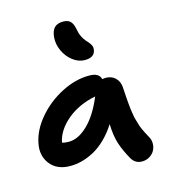

<svg xmlns="http://www.w3.org/2000/svg" viewBox="-120 -884 906 1017"><g transform="rotate(-15 333.0 -375.0)"><path d="M379.9 -560.1Q345.2 -560.1 314.2 -584Q283.2 -607.9 266.4 -645Q249.5 -682.1 252.9 -719.2Q255.9 -753.9 272 -770.5Q288.1 -787.1 319.8 -787.1Q347.2 -787.1 360.6 -772.7Q374 -758.3 379.9 -724.1Q383.3 -704.1 391.6 -687.5Q399.9 -670.9 408.7 -660.9Q417.5 -650.9 425.5 -641.4Q433.6 -631.8 437.5 -621.6Q441.4 -611.3 439 -599.1Q432.1 -560.1 379.9 -560.1ZM160.2 -38.1Q87.4 -38.1 50.5 -85.7Q13.7 -133.3 27.8 -199.2Q41 -267.6 95.2 -331.5Q149.4 -395.5 226.3 -435.3Q303.2 -475.1 378.9 -475.1Q433.6 -475.1 441.9 -439Q453.6 -440.9 460 -440.9Q493.2 -440.9 513.4 -421.1Q533.7 -401.4 536.1 -370.1Q536.6 -365.2 538.3 -336.7Q540 -308.1 540.5 -303.5Q541 -298.8 543 -274.7Q544.9 -250.5 546.1 -244.4Q547.4 -238.3 550.3 -218Q553.2 -197.8 556.2 -189.2Q559.1 -180.7 563.7 -163.6Q568.4 -146.5 573.5 -135.3Q578.6 -124 585.7 -109.1Q592.8 -94.2 601.1 -80.1Q611.8 -63 612.1 -42.2Q612.3 -21.5 603.5 -4.2Q594.7 13.2 575.9 25.1Q557.1 37.1 533.2 37.1Q497.6 37.1 478 5.9Q449.2 -44.9 434.8 -88.4Q420.4 -131.8 418 -198.2Q390.6 -155.3 357.7 -123.3Q324.7 -91.3 291 -73.2Q257.3 -55.2 224.9 -46.6Q192.4 -38.1 160.2 -38.1ZM148.9 -169.9V-168.9Q163.1 -164.1 186 -164.1Q237.8 -164.1 290.3 -214.8Q342.8 -265.6 381.8 -359.9Q289.1 -341.8 225.6 -288.6Q162.1 -235.4 148.9 -169.9Z"/></g></svg>

Font: Shantell Sans Irregular
Style: Italic
Weight: 600
Italic angle: -11.31°
Designer: Stephen Nixon, Anya Danilova, Shantell Martin
Foundry: Arrow Type
Version: Version 1.006;[9816181b4]